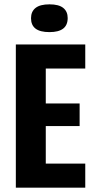

<svg xmlns="http://www.w3.org/2000/svg" viewBox="-20 -865 440 885"><path d="M53 0V-660H191V0ZM142 0V-111H373V0ZM142 -284V-388H347V-284ZM142 -549V-660H373V-549ZM208 -717Q165 -717 144 -733Q123 -749 123 -781Q123 -812 144 -828.5Q165 -845 208 -845Q251 -845 271.5 -828.5Q292 -812 292 -782Q292 -749 271 -733Q250 -717 208 -717Z"/></svg>

Font: Bricolage Grotesque 24pt Condensed
Style: Bold
Weight: 700
Width: 3
Designer: Mathieu Triay
Foundry: Atelier Triay
Version: Version 1.001;gftools[0.9.33.dev8+g029e19f]